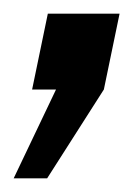

<svg xmlns="http://www.w3.org/2000/svg" viewBox="-25 -131 196 281"><path d="M127 0 44 130H-5L57 0H22L45 -111H150Z"/></svg>

Font: League Gothic Italic
Style: Regular
Weight: 400
Designer: Tyler Finck
Foundry: The League of Moveable Type
Version: Version 1.001;PS 001.001;hotconv 1.0.56;makeotf.lib2.0.21325